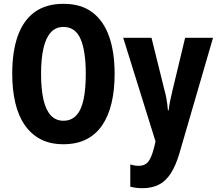

<svg xmlns="http://www.w3.org/2000/svg" viewBox="-20 -745 1136 1005"><path d="M580 -358Q580 -274 564 -206Q548 -138 515 -89.5Q482 -41 431.5 -15.5Q381 10 312 10Q243 10 193 -16Q143 -42 109.5 -90.5Q76 -139 60 -207Q44 -275 44 -359Q44 -476 73.5 -558Q103 -640 162.5 -682.5Q222 -725 312 -725Q405 -725 464 -680Q523 -635 551.5 -553Q580 -471 580 -358ZM195 -358Q195 -278 207.5 -223.5Q220 -169 246 -141Q272 -113 312 -113Q353 -113 379 -140.5Q405 -168 417 -222.5Q429 -277 429 -358Q429 -479 401.5 -541.5Q374 -604 312 -604Q272 -604 246 -575.5Q220 -547 207.5 -492.5Q195 -438 195 -358ZM625 -547H773L842 -269Q847 -252 850 -235Q853 -218 855.5 -201Q858 -184 859 -168H863Q865 -190 870 -214.5Q875 -239 882 -268L949 -547H1095L919 58Q900 122 874 162.5Q848 203 811.5 221.5Q775 240 726 240Q708 240 692 238Q676 236 662 232V116Q672 119 683 121Q694 123 705 123Q728 123 742.5 113.5Q757 104 767.5 82.5Q778 61 787 26L794 -5Z"/></svg>

Font: Noto Sans Display Condensed
Style: Bold
Weight: 700
Width: 3
Designer: Monotype Design Team
Foundry: Monotype Imaging Inc.
Version: Version 2.003